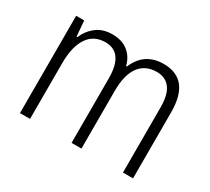

<svg xmlns="http://www.w3.org/2000/svg" viewBox="-111 -725 992 909"><g transform="rotate(30 384.5 -271.0)"><path d="M696 -361V0H641V-356Q641 -426 615.5 -459.5Q590 -493 543 -493Q480 -493 447 -448Q414 -403 414 -315V0H360V-352Q360 -493 262 -493Q198 -493 165.5 -443.5Q133 -394 133 -305V0H78V-532H122L129 -447H133Q151 -489 185.5 -515.5Q220 -542 272 -542Q324 -542 357 -516Q390 -490 402 -444H406Q447 -542 552 -542Q696 -542 696 -361Z"/></g></svg>

Font: Noto Sans UI NarrowLight
Style: Regular
Weight: 300
Width: 4
Designer: Monotype Design Team
Foundry: Monotype Imaging Inc.
Version: Version 1.001